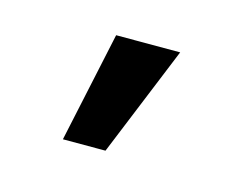

<svg xmlns="http://www.w3.org/2000/svg" viewBox="-42 -780 378 294"><g transform="rotate(15 147.0 -632.5)"><path d="M213.5 -720H112L74.5 -545H142Z"/></g></svg>

Font: Hauora SemiBold
Style: Regular
Weight: 600
Designer: Wayne Shih
Foundry: WCYS
Version: Version 1.001